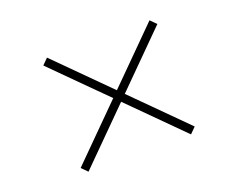

<svg xmlns="http://www.w3.org/2000/svg" viewBox="-100 -852 1200 968"><g transform="rotate(-20 500.0 -368.0)"><path d="M225 -62 194 -93 469 -368 194 -643 225 -674 500 -399 775 -674 806 -643 531 -368 806 -93 775 -62 500 -337Z"/></g></svg>

Font: Noto Serif SC
Style: Regular
Weight: 400
Designer: Ryoko NISHIZUKA 西塚涼子 (kana & ideographs); Frank Grießhammer (Latin, Greek & Cyrillic); Wenlong ZHANG 张文龙 (bopomofo); San
Foundry: Adobe
Version: Version 2.002-H1;hotconv 1.1.0;makeotfexe 2.6.0